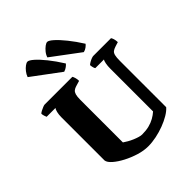

<svg xmlns="http://www.w3.org/2000/svg" viewBox="-265 -1154 1314 1314"><g transform="rotate(-45 391.5 -497.5)"><path d="M401 0Q358 0 311 -14.5Q264 -29 222 -51Q180 -73 152 -97.5Q124 -122 121 -143V-561Q121 -587 126 -607.5Q131 -628 138 -635H52Q50 -640 46 -651Q42 -662 41 -675Q46 -681 58.5 -687.5Q71 -694 83.5 -699Q96 -704 101 -704H370Q374 -698 378.5 -683.5Q383 -669 383 -652L340 -639Q327 -635 317 -627Q307 -619 302 -602Q297 -585 297 -553V-142Q310 -133 327.5 -123Q345 -113 364 -105Q383 -97 400 -92Q417 -87 429 -87Q467 -87 496.5 -94.5Q526 -102 550 -115.5Q574 -129 593 -146V-560Q593 -586 597 -607Q601 -628 607 -635H523Q519 -640 516 -651Q513 -662 512 -675Q518 -681 530 -688Q542 -695 554 -699.5Q566 -704 572 -704H744Q749 -697 753 -684.5Q757 -672 758 -652L726 -642Q707 -636 696.5 -628Q686 -620 681.5 -602.5Q677 -585 677 -550V-103Q660 -83 629 -64.5Q598 -46 559.5 -31.5Q521 -17 480 -8.5Q439 0 401 0ZM355 -768 152 -919Q159 -939 172.5 -956Q186 -973 201 -984Q216 -995 226 -995Q240 -995 267.5 -971Q295 -947 330.5 -903Q366 -859 403 -800Q398 -793 385 -783Q372 -773 355 -768ZM545 -768 343 -919Q349 -939 363 -956Q377 -973 392 -984Q407 -995 417 -995Q431 -995 459 -970Q487 -945 522.5 -901Q558 -857 594 -800Q588 -792 575 -782Q562 -772 545 -768Z"/></g></svg>

Font: Texturina Medium 12pt Black
Style: Regular
Weight: 900
Version: Version 1.002